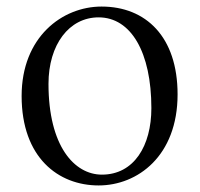

<svg xmlns="http://www.w3.org/2000/svg" viewBox="-20 -551 610 586"><path d="M281 15C400 15 522 -75 522 -263C522 -439 425 -531 290 -531C170 -531 46 -438 46 -258C46 -70 158 15 281 15ZM291 -18C207 -18 128 -105 128 -295C128 -415 191 -498 281 -498C380 -498 442 -391 442 -221C442 -106 389 -18 291 -18Z"/></svg>

Font: Harano Aji Mincho KR
Style: Regular
Weight: 400
Foundry: Masamichi Hosoda
Version: HaranoAjiMinchoKR-Regular version 20230610;ttx 4.39.4